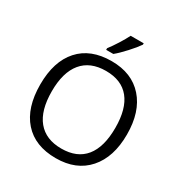

<svg xmlns="http://www.w3.org/2000/svg" viewBox="-210 -1090 1200 1259"><g transform="rotate(30 389.5 -460.5)"><path d="M717.8 -357.9Q717.8 -186.5 631.1 -88.4Q544.4 9.8 390.1 9.8Q232.4 9.8 146.7 -86.7Q61 -183.1 61 -358.9Q61 -533.2 147 -629.2Q232.9 -725.1 391.1 -725.1Q544.9 -725.1 631.3 -627.4Q717.8 -529.8 717.8 -357.9ZM148.9 -357.9Q148.9 -212.9 210.7 -137.9Q272.5 -63 390.1 -63Q508.8 -63 569.3 -137.7Q629.9 -212.4 629.9 -357.9Q629.9 -502 569.6 -576.4Q509.3 -650.9 391.1 -650.9Q272.5 -650.9 210.7 -575.9Q148.9 -501 148.9 -357.9ZM321.8 -783.2Q345.2 -813.5 372.3 -856.4Q399.4 -899.4 415 -931.2H513.7V-920.9Q492.2 -889.2 449.7 -842.8Q407.2 -796.4 376 -771H321.8Z"/></g></svg>

Font: CAA NEO Sans
Style: Regular
Weight: 400
Version: Version 1.10